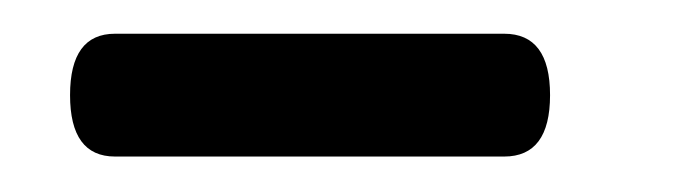

<svg xmlns="http://www.w3.org/2000/svg" viewBox="-20 -602 393 111"><path d="M20.5 -547Q20.5 -582.5 46.5 -582.5H271.5Q298 -582.5 298 -547Q298 -511.5 271.5 -511.5H46.5Q20.5 -511.5 20.5 -547Z"/></svg>

Font: Fraunces 144pt S050
Style: Bold
Weight: 700
Version: Version 1.000; ttfautohint (v1.8.3)